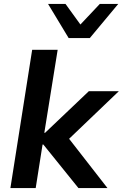

<svg xmlns="http://www.w3.org/2000/svg" viewBox="-20 -959 626 979"><path d="M33 0 144 -705H274L206 -282H210L433 -494H586L309 -229L310 -280L528 0H380L201 -222H197L162 0ZM330 -765 225 -939H314L390 -834L489 -939H583L438 -765Z"/></svg>

Font: Nunito Sans 10pt
Style: Bold Italic
Weight: 700
Italic angle: -9°
Designer: Vernon Adams
Foundry: Vernon Adams
Version: Version 3.101;gftools[0.9.27]